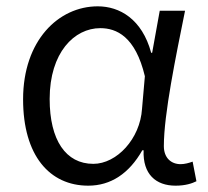

<svg xmlns="http://www.w3.org/2000/svg" viewBox="-20 -574 658 607"><path d="M259 13C330 13 388 -25 430 -99H434C431 -23 473 13 535 13C566 13 587 6 601 -1L589 -63C578 -59 564 -55 551 -55C521 -55 498 -75 498 -112C498 -213 536 -396 565 -540H485L461 -407H458C429 -514 358 -554 289 -554C165 -554 53 -446 53 -260C53 -82 137 13 259 13ZM275 -56C188 -56 137 -131 137 -261C137 -408 215 -485 297 -485C348 -485 408 -459 438 -333L429 -230C423 -135 349 -56 275 -56Z"/></svg>

Font: Noto Sans HK DemiLight
Style: Regular
Weight: 350
Designer: Ryoko NISHIZUKA 西塚涼子 (kana, bopomofo & ideographs); Paul D. Hunt (Latin, Greek & Cyrillic); Sandoll Communications 산돌커뮤니
Foundry: Adobe
Version: Version 2.004;hotconv 1.0.118;makeotfexe 2.5.65603